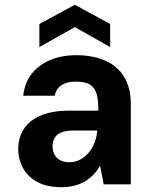

<svg xmlns="http://www.w3.org/2000/svg" viewBox="-20 -768 636 800"><path d="M237 12Q176 12 136 -9.5Q96 -31 76 -67.5Q56 -104 56 -147Q56 -195 79.5 -231Q103 -267 150.5 -287Q198 -307 269 -307H390Q390 -349 383 -375.5Q376 -402 355.5 -415Q335 -428 296 -428Q260 -428 237 -413.5Q214 -399 208 -369H77Q82 -421 110.5 -458.5Q139 -496 187 -517Q235 -538 297 -538Q369 -538 420.5 -514.5Q472 -491 498.5 -445.5Q525 -400 525 -335V0H412L397 -78Q386 -58 370.5 -41.5Q355 -25 335 -13Q315 -1 290.5 5.5Q266 12 237 12ZM269 -92Q292 -92 312 -102Q332 -112 347.5 -129.5Q363 -147 372.5 -170Q382 -193 385 -220V-224H284Q254 -224 235 -216Q216 -208 207.5 -193Q199 -178 199 -159Q199 -138 207.5 -123Q216 -108 232 -100Q248 -92 269 -92ZM144 -572V-668L292 -748L439 -668V-572L292 -655Z"/></svg>

Font: DM Sans 9pt
Style: Bold
Weight: 700
Version: Version 4.004;gftools[0.9.30]